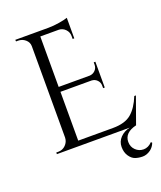

<svg xmlns="http://www.w3.org/2000/svg" viewBox="-161 -820 929 1105"><g transform="rotate(-20 303.5 -268.0)"><path d="M470 75Q470 105 490.5 125Q511 145 539.5 145Q568 145 592 120L598 126Q589 150 569 165Q545 182 520.5 182Q496 182 475.5 175Q455 168 439.5 145Q424 122 424 89Q424 56 447 32Q470 8 506 0H60V-10H73Q99 -10 117.5 -28.5Q136 -47 137 -73V-633Q137 -657 118 -673.5Q99 -690 73 -690H61L60 -700H263Q294 -700 330.5 -706Q367 -712 382 -718V-592H372V-610Q372 -634 355.5 -651Q339 -668 316 -669H202V-360H392Q412 -361 426 -375Q440 -389 440 -410V-424H450V-266H440V-281Q440 -301 426.5 -315Q413 -329 393 -330H202V-31H415Q489 -31 528 -64Q567 -97 593 -162H603L545 0Q470 18 470 75Z"/></g></svg>

Font: Cinzel Decorative
Style: Regular
Weight: 400
Designer: Natanael Gama
Version: Version 1.002;PS 001.002;hotconv 1.0.56;makeotf.lib2.0.21325